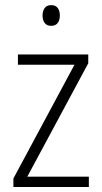

<svg xmlns="http://www.w3.org/2000/svg" viewBox="-20 -749 408 769"><path d="M335.9 0H33.7V-34.2L278.3 -489.7H51.8V-530.8H333.5V-495.6L89.4 -41.5H335.9ZM185.1 -728.5Q203.1 -728.5 211.4 -716.8Q219.7 -705.1 219.7 -687Q219.7 -668 210.9 -656.7Q202.1 -645.5 185.1 -645.5Q168 -645.5 159.2 -656.7Q150.4 -668 150.4 -686.5Q150.4 -705.1 158.9 -716.8Q167.5 -728.5 185.1 -728.5Z"/></svg>

Font: Open Sans SemiCondensed Light
Style: Regular
Weight: 300
Width: 4
Designer: Monotype Design Team
Foundry: Monotype Imaging Inc.
Version: Version 3.000